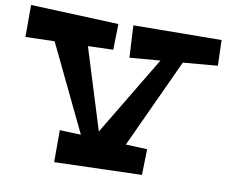

<svg xmlns="http://www.w3.org/2000/svg" viewBox="-85 -808 1077 909"><g transform="rotate(10 453.5 -353.0)"><path d="M652.8 -132.8 649.9 -8.8 230 3.9V-149.9L332 -146L132.8 -560.1L-6.8 -556.2V-710L416 -692.9L413.1 -568.8L292 -564.9L413.1 -175.8L642.1 -557.1L495.1 -544.9L486.8 -699.2L910.2 -703.1L914.1 -580.1L748 -565.9L549.8 -137.2Z"/></g></svg>

Font: Peralta
Style: Regular
Weight: 400
Designer: Astigmatic (AOETI)
Foundry: Astigmatic (AOETI)
Version: Version 1.000